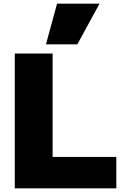

<svg xmlns="http://www.w3.org/2000/svg" viewBox="-20 -1020 674 1040"><path d="M60 0V-730H265V-170H610V0ZM399 -780H229L289 -1000H519Z"/></svg>

Font: M PLUS 1 Black
Style: Regular
Weight: 900
Designer: Coji Morishita
Foundry: UNDERFOREST DESIGN
Version: Version 1.001